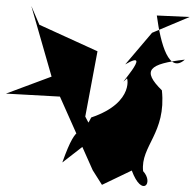

<svg xmlns="http://www.w3.org/2000/svg" viewBox="-30 -611 656 644"><path d="M291 -153 256 -220 297 -439 102 -528 75 -591 143 -354 -10 -297 171 -287 281 -40 312 9 412 -39C446 53 487 3 450 -37C441 -122 528 -164 513 -308C445 -375 469 -397 590 -411C537 -363 509 -461 496 -559L606 -554L480 -501L390 -395C493 -455 346 -299 395 -347C395 -362 427 -268 276 -217C237 -137 234 -221 179 -66Z"/></svg>

Font: Asimov Silicon
Style: Regular
Weight: 400
Designer: Google
Version: Version 2.000980; 2014